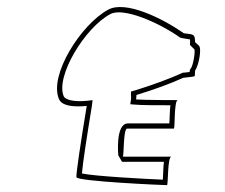

<svg xmlns="http://www.w3.org/2000/svg" viewBox="-20 -875 657 560"><path d="M152 -586C160 -567 191 -562 233 -566C216 -464 201 -364 203 -358C207 -346 455 -335 467 -335C471 -335 468 -418 480 -418H338C342 -418 339 -500 351 -500H487C491 -500 487 -583 499 -583C499 -583 396 -583 377 -585C377 -587 378 -593 378 -598C431 -614 482 -633 514 -648C534 -650 548 -652 548 -653C548 -655 549 -661 549 -669C560 -685 569 -734 560 -742C557 -745 553 -748 549 -752C548 -776 547 -774 516 -778C452 -823 346 -874 296 -847C217 -805 122 -656 152 -586ZM166 -594C141 -652 228 -795 302 -834C339 -854 441 -811 506 -765C513 -763 531 -761 534 -760C535 -758 534 -748 534 -744L547 -731C550 -723 543 -684 537 -676L534 -672C534 -670 533 -667 533 -665C526 -664 523 -664 516 -663H513L509 -661C478 -647 428 -628 376 -612L362 -608V-595C363 -592 362 -587 362 -585L360 -571L372 -570C388 -568 447 -568 477 -568C475 -552 475 -529 474 -515H353C316 -515 325 -422 325 -422L336 -403H458C456 -387 456 -364 455 -351C404 -353 256 -361 219 -369C221 -397 234 -481 248 -566L250 -583L234 -581C192 -577 170 -585 166 -594Z"/></svg>

Font: Ampere
Style: OuLnIta
Weight: 400
Version: Version 1